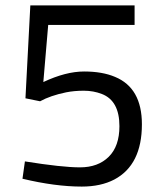

<svg xmlns="http://www.w3.org/2000/svg" viewBox="-20 -680 600 709"><path d="M140 -377Q223 -416 290.5 -416Q358 -416 405 -396Q504 -355 504 -221Q504 -71 402 -17Q352 9 282 9Q184 9 63 -20L72 -84Q209 -62 275.5 -62Q342 -62 381.5 -101Q421 -140 421 -214Q421 -308 356 -333Q325 -345 289.5 -345Q254 -345 224 -339Q166 -327 128 -306L74 -317L92 -660H477V-588H158Z"/></svg>

Font: Cairo-CLs
Style: CLs-Regular
Weight: 400
Version: Version 3.130;gftools[0.9.24]